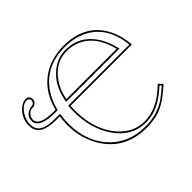

<svg xmlns="http://www.w3.org/2000/svg" viewBox="-147 -873 1101 1101"><g transform="rotate(-45 403.5 -323.0)"><path d="M678.2 -430.2Q644.5 -569.3 541 -610.4Q505.9 -624 466.8 -624Q371.6 -624 311.5 -534.7Q280.3 -487.3 270 -430.2H291.5ZM703.1 -122.1 726.1 -98.1Q645 -22.9 582 -2.4Q537.1 11.7 480 12.2Q312.5 12.2 227.1 -117.2Q169.4 -205.6 168.9 -318.8Q168.9 -354.5 173.8 -386.7H144Q22.5 -386.7 11.7 -458Q10.7 -466.3 10.7 -474.1Q10.7 -533.7 54.2 -573.2Q80.1 -595.7 106 -596.2Q127.9 -596.2 133.8 -575.7Q134.8 -570.8 134.8 -566.9Q134.8 -545.9 114.7 -535.6Q107.4 -532.2 100.1 -532.2Q72.8 -532.2 57.6 -506.3Q51.3 -494.6 50.8 -482.9Q52.2 -430.7 171.9 -430.2H182.6Q219.7 -573.2 337.9 -629.4Q399.4 -657.7 474.1 -658.2Q653.3 -658.2 724.1 -516.1Q752.4 -458.5 757.8 -386.2H259.8Q258.8 -374 258.8 -349.1Q258.8 -194.3 340.3 -98.6Q406.2 -22.5 496.1 -22Q592.3 -22 681.6 -102.1Q692.4 -111.8 703.1 -122.1ZM687.5 -432.1 690.9 -419.9H291.5Q285.2 -419.9 278.8 -420.4Q272.9 -420.4 270 -420.4H258.3L260.3 -432.1Q278.8 -534.2 350.6 -592.3Q402.8 -633.8 466.8 -633.8Q581.5 -633.8 646.5 -532.7Q673.8 -488.8 687.5 -432.1ZM702.6 -107.9Q617.2 -27.3 534.7 -14.6Q515.1 -11.7 496.1 -12.2Q387.2 -12.2 315.9 -113.8Q249 -210.4 249 -349.1Q249 -376 250 -386.7L251 -396H747.1Q730.5 -553.7 617.2 -615.2Q556.2 -647.5 474.1 -647.9Q314.9 -647.9 234.9 -526.4Q206.5 -482.4 192.4 -427.7L190.4 -420.4H171.9Q45.9 -420.4 41 -478Q41 -481 41 -482.9Q41 -518.6 74.7 -535.6Q87.9 -542 100.1 -542.5Q117.2 -542.5 123.5 -560.1Q124.5 -564 125 -566.9Q122.1 -583.5 106 -586.4Q70.8 -586.4 42 -543.5Q21 -510.7 20.5 -474.1Q20.5 -410.6 96.7 -399.4Q117.7 -396.5 144 -396.5H185.5L183.6 -384.8Q179.2 -352.5 179.2 -318.8Q179.2 -184.1 257.8 -93.3Q341.3 1.5 480 2Q578.1 2 649.4 -47.4Q676.8 -66.4 711.9 -98.6Z"/></g></svg>

Font: Linux Biolinum Outline O
Style: Bold
Weight: 700
Designer: Philipp H. Poll
Foundry: Philipp H. Poll
Version: Version 0.9.2